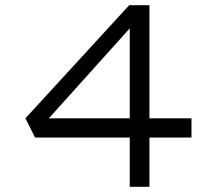

<svg xmlns="http://www.w3.org/2000/svg" viewBox="-20 -720 818 740"><path d="M480 0V-667L527 -663L127 -218L122 -264H718V-190H115L78 -264L478 -700H556V0Z"/></svg>

Font: Lexend Zetta Light
Style: Regular
Weight: 300
Designer: Bonnie Shaver-Troup, Thomas Jockin
Foundry: Lexend
Version: Version 1.007